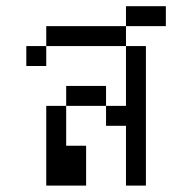

<svg xmlns="http://www.w3.org/2000/svg" viewBox="-20 -582 540 602"><path d="M500 -500V-562.5H375V-500H125V-437.5H62.5V-375H125V-437.5H375V-250H312.5V-187.5H375V0H437.5V-437.5H375V-500ZM125 -250Q125 -250 125 0H250Q250 0 250 -125H187.5Q187.5 -125 187.5 -250ZM187.5 -250H312.5V-312.5H187.5Z"/></svg>

Font: CalcUnifontExMono
Style: Regular
Weight: 500
Version: Version 15.0.06